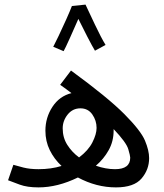

<svg xmlns="http://www.w3.org/2000/svg" viewBox="-20 -805 712 833"><path d="M627 -119Q627 -152 609 -195Q591 -238 519.5 -310Q448 -382 288 -499L241 -437Q267 -419 290 -401Q238 -388 207.5 -341.5Q177 -295 177 -238Q177 -192 196 -153.5Q215 -115 247 -85Q202 -71 147 -71Q110 -71 82 -78Q54 -85 38 -90L15 -23Q33 -16 65.5 -4Q98 8 147 8Q230 8 318 -35Q398 8 483 8Q561 8 594 -30.5Q627 -69 627 -119ZM252 -248Q252 -281 273.5 -308Q295 -335 329 -335Q362 -335 380.5 -308.5Q399 -282 399 -250Q399 -223 381 -187.5Q363 -152 323 -122Q292 -145 272 -176.5Q252 -208 252 -248ZM473 -239Q473 -242 473 -245Q528 -187 536.5 -158Q545 -129 545 -121Q545 -71 479 -71Q439 -71 396 -86Q430 -115 451.5 -153.5Q473 -192 473 -239ZM211 -602 256 -583Q263 -595 283 -639.5Q303 -684 320 -723Q336 -690 358.5 -646.5Q381 -603 392 -585L438 -610Q419 -641 392 -698Q365 -755 351 -785L292 -779Q284 -758 267.5 -721Q251 -684 234.5 -649.5Q218 -615 211 -602Z"/></svg>

Font: Noto Sans Arabic UI
Style: Regular
Weight: 400
Designer: Nadine Chahine - Monotype Design Team
Foundry: Monotype Imaging Inc.
Version: Version 1.900